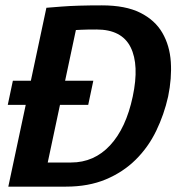

<svg xmlns="http://www.w3.org/2000/svg" viewBox="-20 -696 659 716"><path d="M11 0 153 -667Q153 -667 209.5 -671.5Q266 -676 360 -676Q448 -676 503 -648.5Q558 -621 585.5 -573.5Q613 -526 617 -465Q621 -404 607 -336Q592 -269 562.5 -208Q533 -147 486 -100.5Q439 -54 374.5 -27Q310 0 226 0ZM158 -90H245Q331 -90 390.5 -154Q450 -218 475 -336Q500 -454 467 -520Q434 -586 340 -586Q303 -586 283 -585Q263 -584 263 -584ZM9 -305 28 -395H328L309 -305Z"/></svg>

Font: Epunda Sans SemiBold
Style: Italic
Weight: 600
Italic angle: -12.0243°
Designer: Simon Atzbach
Foundry: typofactur
Version: Version 2.204; ttfautohint (v1.8.4.7-5d5b)